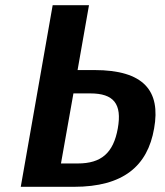

<svg xmlns="http://www.w3.org/2000/svg" viewBox="-20 -720 635 740"><path d="M328 -360C418 -360 451 -320 434 -225C417 -130 370 -90 280 -90H215L263 -360ZM279 -450 323 -700H183L60 0H265C455 0 549 -80 574 -225C600 -370 534 -450 344 -450Z"/></svg>

Font: Scada
Style: Bold Italic
Weight: 700
Designer: Jovanny Lemonad
Foundry: Jovanny Lemonad
Version: Version 3.005